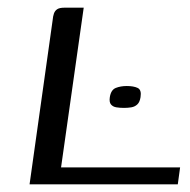

<svg xmlns="http://www.w3.org/2000/svg" viewBox="-20 -480 495 500"><path d="M198 -460 139 -44H449L443 0H57L117 -427Q118 -438 120.5 -445Q123 -452 129 -456Q135 -460 148 -460ZM266 -227Q269 -246 281.5 -251Q294 -256 310 -256Q328 -256 338.5 -251Q349 -246 346 -227Q344 -214 337.5 -208Q331 -202 322 -200.5Q313 -199 303 -199Q292 -199 283 -200.5Q274 -202 269 -208Q264 -214 266 -227Z"/></svg>

Font: Genos
Style: Italic
Weight: 400
Italic angle: -8°
Version: Version 1.010